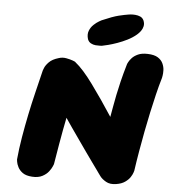

<svg xmlns="http://www.w3.org/2000/svg" viewBox="-56 -886 840 934"><g transform="rotate(5 363.5 -419.0)"><path d="M135 -5Q105 -7 89 -18.5Q73 -30 65.5 -45Q58 -60 56.5 -71Q55 -82 55 -82Q60 -136 69.5 -192Q79 -248 90.5 -304Q102 -360 115.5 -415Q129 -470 142 -524Q142 -524 147 -537Q152 -550 167.5 -566Q183 -582 214 -591Q232 -597 251 -593.5Q270 -590 283.5 -585Q297 -580 297 -578Q335 -548 385 -479.5Q435 -411 489 -328Q494 -355 498.5 -381Q503 -407 509 -436.5Q515 -466 524 -503.5Q533 -541 548 -592Q548 -592 552.5 -601Q557 -610 567.5 -621.5Q578 -633 596.5 -641.5Q615 -650 644 -649Q676 -648 693.5 -637Q711 -626 718.5 -609.5Q726 -593 726.5 -577Q727 -561 725 -550Q723 -539 723 -539Q711 -499 700.5 -455Q690 -411 680 -365Q670 -319 661 -271.5Q652 -224 643.5 -175Q635 -126 628 -77Q628 -77 625 -67.5Q622 -58 613.5 -45Q605 -32 588.5 -20.5Q572 -9 546 -5Q516 0 496 -11.5Q476 -23 466.5 -36Q457 -49 457 -49Q457 -49 447.5 -62.5Q438 -76 421.5 -98.5Q405 -121 385.5 -149Q366 -177 345.5 -206Q325 -235 307 -261Q289 -287 277 -305Q271 -274 265 -243.5Q259 -213 252.5 -173.5Q246 -134 236 -75Q236 -75 231.5 -64Q227 -53 216 -38.5Q205 -24 185 -13.5Q165 -3 135 -5ZM418 -669Q418 -669 409 -668.5Q400 -668 387.5 -669Q375 -670 364 -676Q353 -682 348 -695Q341 -718 348 -736Q355 -754 368.5 -766.5Q382 -779 393.5 -785.5Q405 -792 405 -792Q458 -815 487 -822Q516 -829 536 -832Q536 -832 545 -833Q554 -834 567 -833Q580 -832 591.5 -827Q603 -822 609 -809Q615 -794 612 -781Q609 -768 602 -758.5Q595 -749 589 -743.5Q583 -738 583 -738Q564 -722 540 -710Q516 -698 492 -689.5Q468 -681 448.5 -676Q429 -671 418 -669Z"/></g></svg>

Font: Sour Gummy Black
Style: Italic
Weight: 900
Italic angle: -11.3°
Designer: Stefie Justprince
Foundry: Eifetstype
Version: Version 1.000